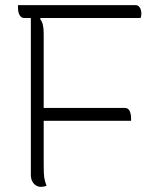

<svg xmlns="http://www.w3.org/2000/svg" viewBox="-20 -720 640 747"><path d="M161 3Q155 5 150 6Q145 7 139 7Q129 7 120 1.5Q111 -4 105.5 -14.5Q100 -25 100 -40Q100 -120 100 -199.5Q100 -279 100 -357.5Q100 -436 100 -515.5Q100 -595 100 -675H151L136 -646Q144 -636 147 -622.5Q150 -609 150 -589Q150 -509 150 -424.5Q150 -340 150 -253.5Q150 -167 150 -80Q150 -44 152 -30Q154 -16 161 3ZM50 -700H507Q516 -700 521 -694.5Q526 -689 528 -681.5Q530 -674 530 -667Q530 -664 529.5 -661Q529 -658 528.5 -655.5Q528 -653 527 -650H74Q66 -650 60.5 -655.5Q55 -661 52.5 -670Q50 -679 50 -690Q50 -692 50 -695Q50 -698 50 -700ZM120 -300H466Q479 -300 484.5 -288Q490 -276 490 -260Q490 -259 490 -257Q490 -255 490 -253.5Q490 -252 490 -250H120Z"/></svg>

Font: Recursive Monospace Casual Light
Style: Regular
Weight: 300
Version: Version 1.047